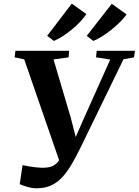

<svg xmlns="http://www.w3.org/2000/svg" viewBox="-20 -1023 764 1058"><path d="M182 14.5Q156.5 14.5 130.2 6.8Q104 -1 88.5 -8L104.5 -113Q122 -109 141.8 -105.8Q161.5 -102.5 179.5 -100.8Q197.5 -99 210.5 -98.5Q229.5 -98.5 246.5 -101Q263.5 -103.5 278.8 -113Q294 -122.5 308.2 -143.2Q322.5 -164 336.5 -200L316 -110.5L113.5 -696L60.5 -707L65 -743H361L358 -707L275 -695.5L371 -370.5L410 -218.5L370.5 -207L437.5 -360L587.5 -695L509 -707L513 -743H723.5L718.5 -707L660.5 -696.5L423 -208Q397 -155 372.2 -113.5Q347.5 -72 320.2 -43.5Q293 -15 259.2 -0.2Q225.5 14.5 182 14.5ZM240 -825.5 375.5 -1003 456 -945.5Q443 -925.5 422 -903.2Q401 -881 375.8 -860.2Q350.5 -839.5 324.8 -823Q299 -806.5 277 -797.5ZM458 -825.5 596 -1002 677.5 -943.5Q663.5 -924 642 -902.2Q620.5 -880.5 594.8 -860Q569 -839.5 543 -823Q517 -806.5 494 -797.5Z"/></svg>

Font: Merriweather 72pt
Style: Bold Italic
Weight: 700
Italic angle: -7.8°
Version: Version 2.101